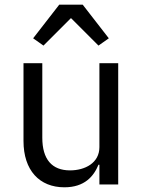

<svg xmlns="http://www.w3.org/2000/svg" viewBox="-20 -785 608 817"><path d="M232 -765 121 -622 165 -591 282 -708 399 -591 443 -622 332 -765ZM403 0H483V-516H403V-159C403 -91 341 -60 278 -60C201 -60 160 -107 160 -199V-516H80V-185C80 -60 148 12 254 12C340 12 379 -35 399 -84H403Z"/></svg>

Font: IBM Plex Devanagari
Style: Regular
Weight: 400
Designer: Mike Abbink, Paul van der Laan, Pieter van Rosmalen, Erin McLaughlin
Foundry: Bold Monday
Version: Version 1.0